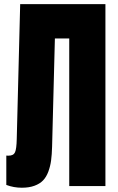

<svg xmlns="http://www.w3.org/2000/svg" viewBox="-20 -879 556 907"><path d="M307.1 0V-697.3H239.3L226.1 -187Q225.1 -148.9 221.4 -121.3Q217.8 -93.8 208.3 -68.1Q198.7 -42.5 183.3 -26.6Q168 -10.7 142.8 -1.5Q117.7 7.8 83 7.8Q44.9 7.8 9.8 -5.4V-144Q13.2 -143.6 20 -143.6Q43.9 -143.6 51 -159.7Q58.1 -175.8 59.1 -222.2L75.2 -854.5V-859.4H478V0Z"/></svg>

Font: Anton
Style: Regular
Weight: 400
Designer: Vernon Adams, Tural Alisoy
Foundry: Vernon Adams
Version: Version 2.300